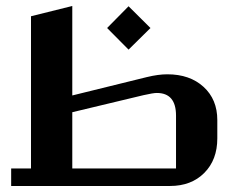

<svg xmlns="http://www.w3.org/2000/svg" viewBox="-20 -618 777 638"><path d="M544.9 0H17.1V-58.1H83V-564L220.2 -598.1V-300.8L467.8 -361.8Q505.9 -371.1 536.1 -371.1Q610.8 -371.1 656.5 -329.3Q702.1 -287.6 702.1 -219.2V-158.2Q702.1 -86.9 658.9 -43.5Q615.7 0 544.9 0ZM407.2 -597.2 480 -524.9 407.2 -453.1 335.9 -524.9ZM220.2 -58.1H564.9V-233.9Q564.9 -309.1 501 -309.1Q489.3 -309.1 457 -301.8L220.2 -245.1Z"/></svg>

Font: Wesal
Style: Regular
Weight: 700
Designer: Ahmed zaza
Foundry: Ahmed zaza
Version: Version 2.01